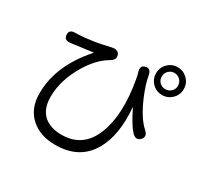

<svg xmlns="http://www.w3.org/2000/svg" viewBox="-181 -1036 1363 1320"><g transform="rotate(30 500.0 -376.0)"><path d="M407 66Q286 66 213 1Q136 -67 136 -188Q136 -409 318 -613Q321 -617 316 -616L151 -594Q99 -586 96 -628Q93 -670 139 -670Q144 -670 169 -671Q214 -673 288 -684Q313 -688 338 -693L409 -709Q458 -719 470 -685Q483 -650 440 -626Q362 -581 298 -478Q214 -340 214 -205Q214 -106 273 -57Q324 -16 409 -16Q580 -16 645 -183Q709 -345 663 -604Q659 -628 652 -651Q636 -700 676 -710Q716 -720 725 -667Q736 -604 773 -516Q828 -388 890 -333Q930 -297 899 -266Q869 -235 833 -273Q794 -315 741 -424Q739 -428 739 -423Q757 -216 685 -86Q600 66 407 66ZM870.5 -598Q825 -598 793 -630Q761 -662 761 -708Q761 -754 793 -786Q825 -818 870.5 -818Q916 -818 948.5 -786Q981 -754 981 -708Q981 -662 948.5 -630Q916 -598 870.5 -598ZM870 -644Q897 -644 916 -662.5Q935 -681 935 -708Q935 -735 916 -754Q897 -773 870.5 -773Q844 -773 825 -754Q806 -735 806 -708Q806 -681 824.5 -662.5Q843 -644 870 -644Z"/></g></svg>

Font: Resource Han Rounded HK
Style: Regular
Weight: 400
Designer: Cyano Hao (round all glyphs); Ryoko NISHIZUKA  (kana, bopomofo & ideographs); Paul D. Hunt (Latin, Greek & Cyrillic); Sa
Foundry: Cyano Hao
Version: 0.990